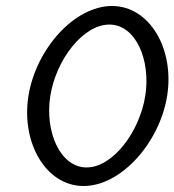

<svg xmlns="http://www.w3.org/2000/svg" viewBox="-20 -610 582 641"><path d="M75 -290C50 -134 133 11 259 11C385 11 513 -134 538 -290C563 -446 480 -590 354 -590C228 -590 100 -446 75 -290ZM148 -290C167 -410 257 -528 345 -528C433 -528 484 -410 465 -290C446 -170 357 -51 269 -51C181 -51 129 -170 148 -290Z"/></svg>

Font: Charger Sport
Style: DfObl
Weight: 400
Designer: Jasper
Foundry: Cannot Into Space Fonts
Version: Version 1.1